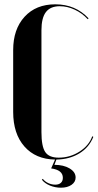

<svg xmlns="http://www.w3.org/2000/svg" viewBox="-20 -729 453 889"><path d="M41 -210.9V-497.1Q41 -593.8 93.8 -651.4Q146.5 -709 235.8 -709Q329.6 -709 390.1 -644L386.2 -640.1Q359.9 -668.5 325.7 -684.3Q291.5 -700.2 256.8 -700.2Q213.4 -700.2 192.6 -673.1Q171.9 -646 171.9 -588.9V-117.2Q171.9 -51.3 189.5 -25.1Q207 1 252 1Q304.2 1 348.1 -27.1Q392.1 -55.2 407.2 -98.1L412.1 -95.2Q392.6 -46.4 347.4 -18.8Q302.2 8.8 241.2 9.8L231.9 34.2Q274.4 34.2 302.2 50.8Q330.1 67.4 330.1 92.8Q330.1 113.8 311 127Q292 140.1 262.2 140.1Q235.4 140.1 211.2 130.1Q187 120.1 173.8 103L178.2 99.1Q187.5 111.3 203.4 118.7Q219.2 126 235.8 126Q252.4 126 261.7 117.7Q271 109.4 271 94.2Q271 58.1 216.8 50.8L234.9 9.8Q145 8.3 93 -50.8Q41 -109.9 41 -210.9Z"/></svg>

Font: Moniqa Black Display
Style: Regular
Weight: 900
Designer: Rajesh Rajput
Foundry: Rajesh Rajput
Version: Version 1.000